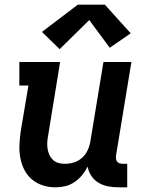

<svg xmlns="http://www.w3.org/2000/svg" viewBox="-20 -796 640 824"><path d="M219 8Q190 8 163.5 -0.5Q137 -9 116.5 -26.5Q96 -44 84 -68Q72 -92 67 -119.5Q62 -147 63.5 -175.5Q65 -204 69 -233L102 -429H63V-530H238L187 -217Q184 -202 183 -187.5Q182 -173 184 -159Q186 -145 191.5 -132.5Q197 -120 206.5 -110.5Q216 -101 229.5 -97Q243 -93 258 -93Q278 -93 297.5 -99Q317 -105 332.5 -119Q348 -133 356.5 -152Q365 -171 368 -190L424 -530H544L478 -129Q477 -121 478 -114Q479 -107 483 -102Q487 -97 493.5 -95Q500 -93 508 -93H526V8H491Q468 8 445.5 4Q423 0 404 -11Q385 -22 372.5 -40.5Q360 -59 356 -81Q346 -61 332 -44Q318 -27 299.5 -14.5Q281 -2 260 3Q239 8 219 8ZM236 -585 160 -659 314 -776H430L541 -653L451 -591L363 -710Z"/></svg>

Font: Iosevka Curly Slab Extended
Style: Bold Italic
Weight: 700
Width: 7
Italic angle: -9°
Monospace: yes
Designer: Belleve Invis
Foundry: Belleve Invis
Version: Version 11.0.0; ttfautohint (v1.8.3)